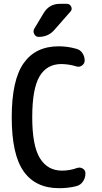

<svg xmlns="http://www.w3.org/2000/svg" viewBox="-20 -985 540 1015"><path d="M296.9 -964.8H333Q349.6 -964.8 356.4 -949.7Q363.3 -934.6 351.6 -922.9L267.6 -827.1Q235.4 -790 184.6 -790Q168.9 -790 161.1 -804.7Q153.3 -819.3 161.1 -833L210.9 -916Q240.2 -964.8 296.9 -964.8ZM292 9.8Q168 9.8 105 -79.1Q42 -168 42 -365.2Q42 -561.5 105 -650.9Q168 -740.2 290 -740.2Q336.9 -740.2 381.8 -727.5Q403.3 -722.7 415.5 -704.6Q427.7 -686.5 427.7 -665Q427.7 -649.4 414.1 -639.2Q400.4 -628.9 383.8 -633.8Q347.7 -645.5 304.7 -646.5Q227.5 -646.5 189 -581.1Q150.4 -515.6 150.4 -365.2Q150.4 -214.8 190.9 -148.9Q231.4 -83 307.6 -83Q348.6 -83 386.7 -96.7Q403.3 -102.5 417.5 -93.8Q431.6 -85 431.6 -68.4Q431.6 -44.9 418.9 -25.9Q406.2 -6.8 383.8 -1Q342.8 9.8 292 9.8Z"/></svg>

Font: Rounded Mgen+ 2m medium
Style: Regular
Weight: 500
Designer: [Source Han Sans]
Ryoko NISHIZUKA  (kana & ideographs); Paul D. Hunt (Latin, Greek & Cyrillic); Wenlong ZHANG  (bopomofo
Version: Version 1.059.20150602